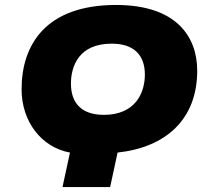

<svg xmlns="http://www.w3.org/2000/svg" viewBox="-20 -744 819 774"><path d="M232 10H424L454 -129C649 -150 775 -263 775 -459C775 -598 689 -724 448 -724C164 -724 67 -563 67 -384C67 -254 147 -150 262 -129ZM399 -281C306 -281 266 -331 266 -407C266 -476 297 -568 430 -568C520 -568 564 -522 564 -443C564 -369 525 -281 399 -281Z"/></svg>

Font: Noto Sans UI Black
Style: Italic
Weight: 900
Italic angle: -372°
Designer: Monotype Design Team
Foundry: Monotype Imaging Inc.
Version: Version 1.901